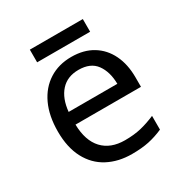

<svg xmlns="http://www.w3.org/2000/svg" viewBox="-161 -799 887 932"><g transform="rotate(-30 282.0 -333.5)"><path d="M292 -546Q361 -546 410.5 -516Q460 -486 486.5 -431.5Q513 -377 513 -304V-251H146Q148 -160 192.5 -112.5Q237 -65 317 -65Q368 -65 407.5 -74.5Q447 -84 489 -102V-25Q448 -7 408 1.5Q368 10 313 10Q237 10 178.5 -21Q120 -52 87.5 -113.5Q55 -175 55 -264Q55 -352 84.5 -415Q114 -478 167.5 -512Q221 -546 292 -546ZM291 -474Q228 -474 191.5 -433.5Q155 -393 148 -321H421Q420 -389 389 -431.5Q358 -474 291 -474ZM433 -677V-606H136V-677Z"/></g></svg>

Font: Noto Sans Buhid
Style: Regular
Weight: 400
Designer: Monotype Design Team
Foundry: Monotype Imaging Inc.
Version: Version 2.001